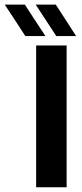

<svg xmlns="http://www.w3.org/2000/svg" viewBox="-108 -792 346 812"><path d="M44.9 0H173.8V-599.6H44.9V0ZM129.9 -639.6H213.9C170.9 -706.1 142.6 -750 127.9 -772.5H43C86.9 -706.1 115.2 -662.1 129.9 -639.6ZM-1 -639.6H84C40 -706.1 11.7 -750 -2.9 -772.5H-87.9C-43.9 -706.1 -15.6 -662.1 -1 -639.6Z"/></svg>

Font: Yellow Ladder Regular
Style: Regular
Weight: 400
Designer: Zima Creative
Version: Version 2.002